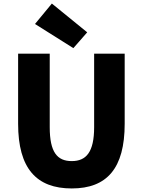

<svg xmlns="http://www.w3.org/2000/svg" viewBox="-20 -1047 803 1081"><path d="M384 14C582 14 682 -99 682 -350V-745H510V-331C510 -190 465 -140 384 -140C302 -140 260 -190 260 -331V-745H82V-350C82 -99 185 14 384 14ZM393 -776 471 -865 272 -1027 177 -912Z"/></svg>

Font: Source Han Sans HK Heavy
Style: Regular
Weight: 900
Designer: Ryoko NISHIZUKA 西塚涼子 (kana, bopomofo & ideographs); Paul D. Hunt (Latin, Greek & Cyrillic); Sandoll Communications 산돌커뮤니
Foundry: Adobe
Version: Version 2.000;hotconv 1.0.107;makeotfexe 2.5.65593